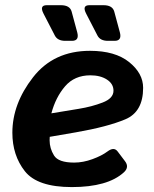

<svg xmlns="http://www.w3.org/2000/svg" viewBox="-20 -721 602 750"><path d="M150.4 -667Q132.8 -700.7 162.6 -700.7H217.8Q252.9 -700.7 259.8 -675.8L281.7 -594.7Q290.5 -561.5 261.2 -561.5H234.9Q205.1 -561.5 194.3 -582ZM316.9 -667Q299.3 -700.7 329.1 -700.7H384.3Q419.4 -700.7 426.3 -675.8L448.2 -594.7Q457 -561.5 427.7 -561.5H401.4Q371.6 -561.5 360.8 -582ZM28.3 -202.6Q28.3 -315.4 108.9 -418.9Q189.5 -522.5 331.5 -522.5Q429.7 -522.5 484.4 -478.5Q539.1 -434.6 539.1 -377.9Q539.1 -284.2 469.5 -254.9Q399.9 -225.6 276.4 -204.1L174.3 -186.5Q173.8 -180.2 173.8 -172.9Q173.8 -141.6 190.9 -113.8Q208 -85.9 269.5 -85.9Q304.7 -85.9 341.3 -99.4Q377.9 -112.8 399.9 -129.4Q425.3 -148.4 439.5 -129.4L468.3 -91.3Q485.8 -68.4 464.4 -48.3Q432.6 -19 381.3 -4.6Q330.1 9.8 260.7 9.8Q126 9.8 77.1 -52.2Q28.3 -114.3 28.3 -202.6ZM180.7 -278.3 287.6 -295.9Q338.9 -304.2 381.1 -320.6Q423.3 -336.9 423.3 -366.7Q423.3 -393.6 397.7 -410.2Q372.1 -426.8 333 -426.8Q271 -426.8 234.1 -383.8Q197.3 -340.8 180.7 -278.3Z"/></svg>

Font: Istok
Style: Bold Italic
Weight: 700
Italic angle: -13°
Designer: Andrey V. Panov
Foundry: Andrey V. Panov
Version: Version 1.0.3